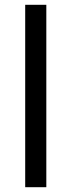

<svg xmlns="http://www.w3.org/2000/svg" viewBox="-20 -780 298 800"><path d="M173 0H85V-760H173Z"/></svg>

Font: Noto Sans Mayan Numerals
Style: Regular
Weight: 400
Designer: Monotype Design Team
Foundry: Monotype Imaging Inc.
Version: Version 2.001; ttfautohint (v1.8.4.7-5d5b)